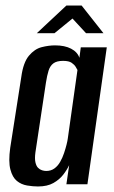

<svg xmlns="http://www.w3.org/2000/svg" viewBox="-20 -666 412 694"><path d="M117 8Q99 8 78 4.5Q57 1 41 -12Q25 -25 17.5 -53.5Q10 -82 17 -132L57 -388Q64 -440 84.5 -464.5Q105 -489 130.5 -495.5Q156 -502 179 -502Q214 -502 237 -490Q260 -478 267 -457L272 -495H366L296 0H220L230 -69Q222 -52 208.5 -34.5Q195 -17 173 -4.5Q151 8 117 8ZM147 -48Q164 -48 176.5 -57Q189 -66 197.5 -81Q206 -96 211.5 -112.5Q217 -129 220.5 -143Q224 -157 225 -165L260 -413Q258 -417 253.5 -424.5Q249 -432 239 -439Q229 -446 208 -446Q185 -446 173 -437Q161 -428 155.5 -410.5Q150 -393 146 -367L108 -115Q105 -93 108 -79.5Q111 -66 117.5 -59.5Q124 -53 132 -50.5Q140 -48 147 -48ZM113 -546 220 -646H275L354 -546H291L242 -599L177 -546Z"/></svg>

Font: Alumni Sans SemiBold
Style: Italic
Weight: 600
Italic angle: -8°
Version: Version 1.016